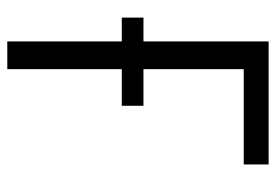

<svg xmlns="http://www.w3.org/2000/svg" viewBox="-138 -638 775 540"><g transform="rotate(90 250.0 -367.5)"><path d="M96 0V-322H29V-383H96V-735H442V-665H174V-383H277V-322H174V0Z"/></g></svg>

Font: Huly
Style: Regular
Weight: 400
Designer: Belleve Invis
Foundry: Belleve Invis
Version: Version 33.2.5; ttfautohint (v1.8.4)